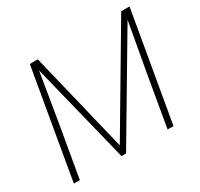

<svg xmlns="http://www.w3.org/2000/svg" viewBox="-149 -899 1132 1087"><g transform="rotate(-30 417.0 -355.5)"><path d="M176.3 -711.4H215.8L374.5 -57.6L760.7 -710.4H803.2L382.3 0H352.5ZM163.6 -710.9H200.2L137.2 -330.1L80.1 0H41ZM778.8 -710.9H815.4L692.4 0H653.8L710.9 -331.5Z"/></g></svg>

Font: Roboto ExtraLight
Style: Italic
Weight: 250
Designer: Christian Robertson
Foundry: Google
Version: Version 3.009; 2024